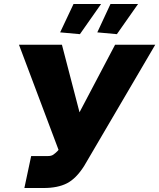

<svg xmlns="http://www.w3.org/2000/svg" viewBox="-20 -934 797 961"><path d="M102 7 136 -153H221Q237 -153 247 -160Q257 -167 267 -177L273 -184L75 -710H290L378 -372L556 -710H757L401 -103Q361 -40 315 -16.5Q269 7 199 7ZM380 -763 281 -772 348 -914H486ZM565 -763 467 -772 533 -914H671Z"/></svg>

Font: Raleway Black
Style: Italic
Weight: 900
Italic angle: -12°
Designer: Matt McInerney, Pablo Impallari, Rodrigo Fuenzalida
Foundry: Matt McInerney, Pablo Impallari, Rodrigo Fuenzalida
Version: Version 4.101;RELEASE